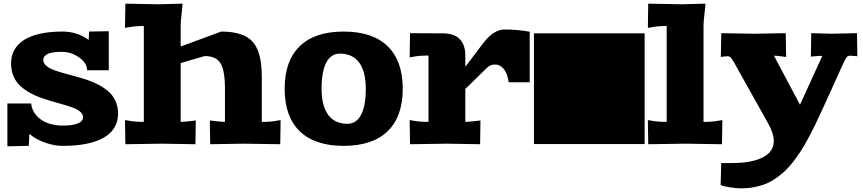

<svg xmlns="http://www.w3.org/2000/svg" viewBox="-20 -781 4678 1041"><path d="M20 12.2V-220.2H148.9Q152.8 -181.6 178.2 -153.8Q203.6 -126 240.2 -113Q276.9 -100.1 319.8 -100.1Q373.5 -100.1 401.9 -111.8Q430.2 -123.5 430.2 -145Q430.2 -161.1 416.7 -173.6Q403.3 -186 380.9 -195.1Q358.4 -204.1 329.1 -212.4Q299.8 -220.7 267.6 -230Q235.4 -239.3 202.9 -250.5Q170.4 -261.7 141.1 -278.3Q111.8 -294.9 89.4 -315.7Q66.9 -336.4 53.5 -367.4Q40 -398.4 40 -436Q40 -520.5 111.6 -565.2Q183.1 -609.9 319.8 -609.9Q397.5 -609.9 460.9 -564.9L462.9 -609.9L569.8 -611.8V-399.9H452.1Q452.1 -439 409.2 -469.5Q366.2 -500 314.9 -500Q214.8 -500 214.8 -456.1Q214.8 -439.5 228.8 -426.3Q242.7 -413.1 266.1 -403.8Q289.6 -394.5 319.8 -386Q350.1 -377.4 383.8 -368.4Q417.5 -359.4 451.2 -348.4Q484.9 -337.4 515.1 -321Q545.4 -304.7 568.8 -284.2Q592.3 -263.7 606.2 -233.2Q620.1 -202.6 620.1 -165Q620.1 -79.6 543 -34.9Q465.8 9.8 319.8 9.8Q274.4 9.8 224.6 -7.6Q174.8 -24.9 139.2 -55.2L136.2 9.8Z M657.7 -129.9 681.6 -126Q712.9 -120.1 759.8 -120.1V-640.1Q715.3 -640.1 681.6 -633.8L657.7 -629.9L659.7 -761.2L839.8 -757.8L969.7 -761.2Q969.7 -749.5 964.6 -705.6Q959.5 -661.6 959.5 -640.1V-528.8L1179.7 -609.9Q1300.3 -609.9 1349.9 -554.7Q1399.4 -499.5 1399.4 -365.2V-120.1Q1446.3 -120.1 1477.5 -126L1501.5 -129.9L1499.5 1L1299.8 -2L1119.6 1L1117.7 -127.9L1141.6 -125Q1184.6 -120.1 1199.7 -120.1V-297.9Q1199.7 -399.9 1175.3 -438.5Q1150.9 -477.1 1089.8 -477.1L959.5 -439V-120.1Q974.6 -120.1 1017.6 -125L1041.5 -127.9L1039.6 1L859.9 -2L659.7 1Z M1605.2 -69.3Q1523.4 -148.4 1523.4 -299.8Q1523.4 -451.2 1605.2 -530.5Q1687 -609.9 1843.3 -609.9Q1999.5 -609.9 2081.5 -530.5Q2163.6 -451.2 2163.6 -299.8Q2163.6 -148.4 2081.5 -69.3Q1999.5 9.8 1843.3 9.8Q1687 9.8 1605.2 -69.3ZM1723.6 -299.8Q1723.6 -207 1759.3 -158.4Q1794.9 -109.9 1863.3 -109.9Q1912.1 -109.9 1937.7 -158.4Q1963.4 -207 1963.4 -299.8Q1963.4 -392.6 1927.5 -441.4Q1891.6 -490.2 1823.2 -490.2Q1774.4 -490.2 1749 -441.7Q1723.6 -393.1 1723.6 -299.8Z M2201.2 -129.9 2225.1 -126Q2256.3 -120.1 2303.2 -120.1V-480Q2256.3 -480 2225.1 -474.1L2201.2 -470.2L2203.1 -601.1L2383.3 -600.1Q2441.9 -600.1 2472.4 -569.1Q2502.9 -538.1 2502.9 -480V-418.9L2602.1 -549.8Q2657.7 -621.1 2716.3 -621.1Q2788.1 -621.1 2852.1 -608.9V-335H2738.3Q2730 -386.7 2709.7 -408.9Q2689.5 -431.2 2665 -431.2Q2638.2 -431.2 2621.1 -414.1L2502.9 -298.8V-120.1Q2518.1 -120.1 2561 -125L2585 -127.9L2583 1L2403.3 -2L2203.1 1Z M2875 0V-600.1H3475.1V0Z M3492.7 -129.9 3516.6 -126Q3547.9 -120.1 3594.7 -120.1V-640.1Q3550.3 -640.1 3516.6 -633.8L3492.7 -629.9L3494.6 -761.2L3674.8 -757.8L3804.7 -761.2Q3804.7 -749.5 3799.6 -705.6Q3794.4 -661.6 3794.4 -640.1V-120.1Q3841.3 -120.1 3872.6 -126L3896.5 -129.9L3894.5 1L3694.8 -2L3494.6 1Z M3887.2 222.2 3890.6 103H3950.2Q4053.7 103 4114.5 73Q4175.3 43 4175.3 -17.1Q4175.3 -55.7 4147.5 -106.9L3962.4 -438Q3948.7 -461.9 3941.9 -469Q3935.1 -476.1 3923.3 -476.1Q3916.5 -476.1 3904.1 -474.4Q3891.6 -472.7 3888.2 -472.2L3890.6 -601.1L4065.4 -598.1L4240.2 -601.1L4242.2 -472.2L4218.3 -475.1Q4193.8 -479 4176.3 -479L4317.4 -212.9L4438.5 -478Q4416 -478 4400.4 -476.1L4376.5 -474.1L4378.4 -601.1L4486.3 -598.1L4626.5 -601.1L4628.4 -476.1Q4591.8 -479 4591.3 -479Q4578.6 -479 4572.5 -472.9Q4566.4 -466.8 4556.6 -446.8L4440.4 -190.9Q4418.5 -143.1 4400.4 -105.7Q4382.3 -68.4 4361.1 -29.1Q4339.8 10.3 4320.6 39.8Q4301.3 69.3 4278.6 98.6Q4255.9 127.9 4233.2 148.7Q4210.4 169.4 4183.8 187.5Q4157.2 205.6 4128.7 216.8Q4100.1 228 4067.4 234.1Q4034.7 240.2 3998.5 240.2Q3971.7 240.2 3936.5 234.6Q3901.4 229 3887.2 222.2Z"/></svg>

Font: Zantroke
Style: Regular
Weight: 500
Foundry: gluk
Version: Version 0.36